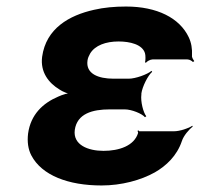

<svg xmlns="http://www.w3.org/2000/svg" viewBox="-20 -558 615 588"><path d="M297 -96C250 -96 203 -114 209 -160C216 -210 263 -223 316 -223H362C383 -223 415 -210 424 -199L428 -202C419 -213 410 -247 413 -269V-272C416 -293 433 -327 446 -338L444 -341C431 -330 395 -317 374 -317H328C281 -317 242 -332 248 -373C249 -380 252 -387 256 -394C271 -419 304 -431 343 -431C378 -431 416 -422 424 -395C426 -389 426 -372 424 -367L427 -366C430 -370 440 -376 447 -376H554C561 -376 568 -371 571 -368L575 -371C572 -375 567 -382 568 -388C569 -409 566 -427 558 -444C530 -503 461 -538 366 -538C331 -538 298 -535 268 -528C192 -511 121 -471 109 -384C103 -337 129 -304 162 -284C172 -277 190 -270 200 -269V-273C190 -274 171 -268 158 -262C111 -242 74 -207 66 -149C63 -124 66 -101 76 -82C108 -21 189 10 291 10C352 10 411 -6 454 -30C489 -50 522 -81 537 -126C542 -142 559 -162 570 -170L569 -173C558 -165 530 -156 513 -156H407C405 -156 405 -158 404 -159L401 -157C402 -156 403 -153 403 -151C391 -111 344 -96 297 -96Z"/></svg>

Font: Asimov
Style: EdgeIt
Weight: 500
Designer: Google
Version: Version 2.000980: 2014